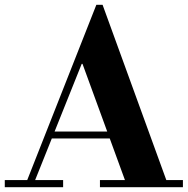

<svg xmlns="http://www.w3.org/2000/svg" viewBox="-35 -783 785 803"><path d="M493 -15 310 -516H306L300 -553L368 -763H394L666 -15ZM-15 0V-30H229V0ZM164 -204V-233H508V-204ZM383 0V-30H730V0ZM73 -15 368 -763H394L342 -604L106 -15Z"/></svg>

Font: Libre Bodoni
Style: Bold
Weight: 700
Designer: Pablo Impallari, Rodrigo Fuenzalida
Foundry: Impallari Type
Version: Version 2.005;gftools[0.9.23]